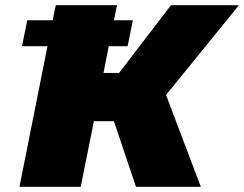

<svg xmlns="http://www.w3.org/2000/svg" viewBox="-20 -720 941 740"><path d="M85 -642H183L195 -700H431L419 -642H492L472 -542H399L379 -439H439L639 -700H901L620 -354L754 0H504L419 -253H342L291 0H55L163 -542H65Z"/></svg>

Font: Argentum Sans Black
Style: Italic
Weight: 900
Italic angle: -11°
Designer: Julieta Ulanovsky (font), Cristiano Sobral (main changes and remaster)
Foundry: Julieta Ulanovsky (font), Cristiano Sobral (main changes and remaster)
Version: Version 2.007;June 15, 2022;FontCreator 14.0.0.2814 64-bit; 